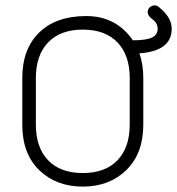

<svg xmlns="http://www.w3.org/2000/svg" viewBox="-20 -690 663 719"><path d="M114.3 -397.5V-223.6Q114.3 -137.7 160.2 -89.8Q206.1 -42 290 -42Q374 -42 419.9 -89.8Q465.8 -137.7 465.8 -223.6V-397.5Q465.8 -483.4 419.9 -531.2Q374 -579.1 290 -579.1Q206.1 -579.1 160.2 -531.2Q114.3 -483.4 114.3 -397.5ZM63.5 -222.7V-398.4Q63.5 -506.8 127 -568.4Q190.4 -629.9 302.7 -629.9Q415 -629.9 477.5 -539.1Q527.3 -539.1 548.8 -549.3Q570.3 -559.6 570.3 -581.1Q570.3 -603.5 551.8 -617.2Q533.2 -630.9 533.2 -643.6Q533.2 -656.2 541.5 -663.1Q549.8 -669.9 559.6 -669.9Q569.3 -669.9 580.1 -659.2Q623 -623 623 -582Q623 -499 502 -490.2Q516.6 -449.2 516.6 -398.4V-222.7Q516.6 -115.2 453.1 -53.2Q389.6 8.8 290 8.8Q190.4 8.8 127 -52.7Q63.5 -114.3 63.5 -222.7Z"/></svg>

Font: Jura
Style: Book
Weight: 400
Version: Version 2.5